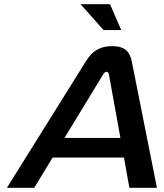

<svg xmlns="http://www.w3.org/2000/svg" viewBox="-20 -900 785 920"><path d="M392 -607 13 0H144L232 -145H574L600 0H732L611 -608C602 -651 579 -679 517 -679C455 -679 419 -651 392 -607ZM289 -239 474 -543C481 -554 486 -556 490 -556C494 -556 500 -554 502 -543L557 -239ZM366 -880 476 -756H561L507 -880Z"/></svg>

Font: LT Wave Medium
Style: Italic
Weight: 500
Designer: Daniel Lyons
Version: Version 2.5 (Glyphs App)